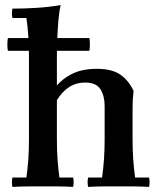

<svg xmlns="http://www.w3.org/2000/svg" viewBox="-20 -734 633 756"><path d="M332 -534H11Q7 -559 11 -584H332Q336 -559 332 -534ZM268 -35Q272 -17 268 2Q236 0 206.5 0Q177 0 149 0Q121 0 91.5 0Q62 0 29 2Q25 -17 29 -35H84Q89 -71 91.5 -107.5Q94 -144 94 -184V-516Q94 -595 84 -663H29Q25 -682 29 -700Q74 -700 123 -703Q172 -706 219 -714Q213 -690 210 -654Q207 -618 205.5 -580.5Q204 -543 204 -516V-184Q204 -144 206.5 -107.5Q209 -71 214 -35ZM327 2Q323 -17 327 -35H382Q387 -71 389.5 -107.5Q392 -144 392 -184V-317Q392 -356 375.5 -382.5Q359 -409 315 -409Q280 -409 252 -391Q224 -373 203 -338L193 -383Q218 -419 259.5 -441Q301 -463 361 -463Q421 -463 454 -440Q487 -417 506 -376Q504 -361 503 -344Q502 -327 502 -312V-184Q502 -144 504.5 -107.5Q507 -71 512 -35H567Q571 -17 567 2Q534 0 504.5 0Q475 0 447 0Q419 0 389.5 0Q360 0 327 2Z"/></svg>

Font: Poltawski Nowy Medium
Style: Regular
Weight: 500
Version: Version 1.001;gftools[0.9.25]